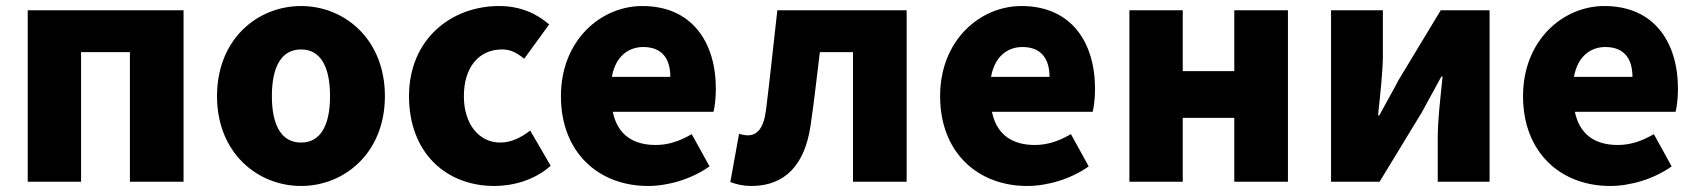

<svg xmlns="http://www.w3.org/2000/svg" viewBox="-20 -603 5629 637"><path d="M72 0H249V-430H411V0H589V-569H72Z M979 14C1123 14 1257 -96 1257 -284C1257 -473 1123 -583 979 -583C834 -583 700 -473 700 -284C700 -96 834 14 979 14ZM979 -130C912 -130 882 -190 882 -284C882 -379 912 -439 979 -439C1045 -439 1075 -379 1075 -284C1075 -190 1045 -130 979 -130Z M1620 14C1680 14 1752 -4 1807 -53L1739 -170C1710 -147 1676 -130 1640 -130C1570 -130 1519 -190 1519 -284C1519 -379 1568 -439 1646 -439C1671 -439 1693 -430 1719 -408L1802 -522C1759 -559 1705 -583 1636 -583C1477 -583 1337 -473 1337 -284C1337 -96 1460 14 1620 14Z M2130 14C2197 14 2275 -9 2334 -51L2275 -158C2234 -134 2196 -122 2155 -122C2083 -122 2029 -154 2013 -232H2347C2351 -245 2355 -277 2355 -308C2355 -464 2275 -583 2111 -583C1973 -583 1841 -469 1841 -284C1841 -96 1967 14 2130 14ZM2010 -348C2022 -416 2065 -447 2114 -447C2179 -447 2204 -405 2204 -348Z M2473 14C2586 14 2650 -58 2669 -185C2681 -265 2690 -349 2700 -430H2810V0H2988V-569H2559C2546 -458 2535 -345 2521 -235C2513 -176 2491 -154 2461 -154C2450 -154 2441 -157 2432 -159L2403 1C2425 9 2446 14 2473 14Z M3388 14C3455 14 3533 -9 3592 -51L3533 -158C3492 -134 3454 -122 3413 -122C3341 -122 3287 -154 3271 -232H3605C3609 -245 3613 -277 3613 -308C3613 -464 3533 -583 3369 -583C3231 -583 3099 -469 3099 -284C3099 -96 3225 14 3388 14ZM3268 -348C3280 -416 3323 -447 3372 -447C3437 -447 3462 -405 3462 -348Z M3727 0H3904V-212H4075V0H4253V-569H4075V-367H3904V-569H3727Z M4396 0H4557L4697 -230C4715 -262 4743 -315 4762 -349H4766C4759 -279 4750 -204 4750 -148V0H4922V-569H4760L4621 -339C4604 -306 4574 -254 4556 -220H4552C4559 -289 4568 -365 4568 -421V-569H4396Z M5322 14C5389 14 5467 -9 5526 -51L5467 -158C5426 -134 5388 -122 5347 -122C5275 -122 5221 -154 5205 -232H5539C5543 -245 5547 -277 5547 -308C5547 -464 5467 -583 5303 -583C5165 -583 5033 -469 5033 -284C5033 -96 5159 14 5322 14ZM5202 -348C5214 -416 5257 -447 5306 -447C5371 -447 5396 -405 5396 -348Z"/></svg>

Font: Noto Sans Korean Black
Style: Bold
Weight: 900
Designer: Ryoko NISHIZUKA (kana & ideographs); Paul D. Hunt (Latin, Greek & Cyrillic); Wenlong ZHANG (bopomofo); Sandoll Communica
Foundry: Adobe Systems Incorporated
Version: Version 1.000;PS 1;hotconv 1.0.78;makeotf.lib2.5.61930